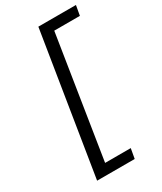

<svg xmlns="http://www.w3.org/2000/svg" viewBox="-219 -784 883 1044"><g transform="rotate(-30 222.5 -262.5)"><path d="M67 180 209 -705H445L434 -643H273L153 118H314L303 180Z"/></g></svg>

Font: Nunito Sans 7pt Expanded Light
Style: Italic
Weight: 300
Width: 7
Italic angle: -9°
Designer: Vernon Adams
Foundry: Vernon Adams
Version: Version 3.101;gftools[0.9.27]